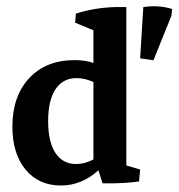

<svg xmlns="http://www.w3.org/2000/svg" viewBox="-20 -569 556 598"><path d="M169.9 8.8Q100.6 8.8 59.6 -40.8Q18.6 -90.3 18.6 -174.3Q18.6 -269.5 71 -325.7Q123.5 -381.8 212.4 -381.8Q245.6 -381.8 271 -373V-474.6L213.9 -498.5L216.3 -526.4Q271 -544.4 335.4 -546.9H373.5V-53.7L416.5 -41L413.1 -3.9Q370.1 2.9 299.3 2L286.6 -38.6Q233.9 8.8 169.9 8.8ZM129.9 -191.9Q129.9 -127.4 152.6 -92.8Q175.3 -58.1 217.3 -58.1Q243.7 -58.1 271 -72.3V-313.5Q244.1 -325.7 218.3 -325.7Q175.8 -325.7 152.8 -291Q129.9 -256.3 129.9 -191.9ZM458 -381.3 416.5 -387.2 426.3 -546.9Q474.1 -554.2 516.1 -541L513.7 -519.5Z"/></svg>

Font: Markazi Text SemiBold
Style: Regular
Weight: 600
Designer: Borna Izadpanah (Arabic designer), Fiona Ross (Arabic design director) and Florian Runge (Latin designer)
Foundry: Borna Izadpanah and Florian Runge
Version: Version 1.001; ttfautohint (v1.8.3)